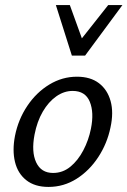

<svg xmlns="http://www.w3.org/2000/svg" viewBox="-20 -727 502 756"><path d="M171 9Q117 9 83.5 -17.5Q50 -44 39 -89.5Q28 -135 39 -192Q52 -257 87.5 -310Q123 -363 174 -394Q225 -425 283 -425Q336 -425 369.5 -399.5Q403 -374 415.5 -329Q428 -284 415 -225Q402 -162 367 -108.5Q332 -55 281.5 -23Q231 9 171 9ZM189 -46Q227 -46 257 -70.5Q287 -95 308 -135Q329 -175 338 -220Q351 -284 333.5 -326.5Q316 -369 266 -369Q232 -369 201.5 -347.5Q171 -326 148.5 -287.5Q126 -249 116 -197Q103 -129 122.5 -87.5Q142 -46 189 -46ZM263 -508 285 -554 406 -707H462L315 -508ZM263 -508 200 -707H255L310 -555L315 -508Z"/></svg>

Font: Ysabeau Infant Medium
Style: Italic
Weight: 500
Italic angle: -12°
Designer: Christian Thalmann (Catharsis Fonts)
Version: Version 2.001;gftools[0.9.30]; featfreeze: ss01,ss02,lnum